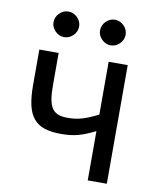

<svg xmlns="http://www.w3.org/2000/svg" viewBox="-79 -767 659 813"><g transform="rotate(10 250.0 -361.0)"><path d="M150 -706Q172 -706 188.5 -689.5Q205 -673 205 -651Q205 -629 188.5 -612.5Q172 -596 150 -596Q128 -596 111.5 -612.5Q95 -629 95 -651Q95 -673 111.5 -689.5Q128 -706 150 -706ZM350 -706Q372 -706 388.5 -689.5Q405 -673 405 -651Q405 -629 388.5 -612.5Q372 -596 350 -596Q328 -596 311.5 -612.5Q295 -629 295 -651Q295 -673 311.5 -689.5Q328 -706 350 -706ZM436 -526V-16H354V-228Q315 -208 283 -199Q251 -190 208 -190Q166 -190 137 -199.5Q108 -209 90 -230.5Q72 -252 64 -287Q56 -322 56 -372V-526H139V-387Q139 -352 143 -328Q147 -304 156.5 -289.5Q166 -275 182.5 -268.5Q199 -262 224 -262Q260 -262 289.5 -271.5Q319 -281 354 -299V-526Z"/></g></svg>

Font: D2Coding
Style: Regular
Weight: 400
Monospace: yes
Designer: Yong-Rak Park; Jeong-Hwan Yoon; Sang-Min Lee;
Foundry: NHN Corporation
Version: Version 1.3.2; Build 20180524